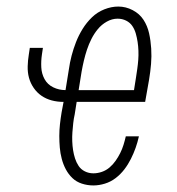

<svg xmlns="http://www.w3.org/2000/svg" viewBox="-20 -558 540 586"><path d="M265 8Q247 8 230 2.5Q213 -3 201 -14.5Q189 -26 181 -41Q173 -56 168.5 -73Q164 -90 162.5 -107.5Q161 -125 161 -143Q161 -161 163 -179Q165 -197 168 -215L174 -247Q155 -247 138 -251.5Q121 -256 107 -265.5Q93 -275 83 -289.5Q73 -304 68.5 -320.5Q64 -337 64.5 -355.5Q65 -374 68 -392L71 -412H111L108 -392Q105 -372 106 -352.5Q107 -333 116 -316.5Q125 -300 142.5 -291.5Q160 -283 180 -283L190 -345Q193 -367 198.5 -388Q204 -409 212 -429.5Q220 -450 232 -469.5Q244 -489 260.5 -505Q277 -521 298.5 -529.5Q320 -538 341 -538Q364 -538 385 -527Q406 -516 418 -497.5Q430 -479 435 -456.5Q440 -434 441.5 -410Q443 -386 441 -362.5Q439 -339 435 -315L423 -247H214L208 -209Q205 -196 203.5 -182Q202 -168 201 -154.5Q200 -141 200.5 -127Q201 -113 203 -100Q205 -87 209 -74.5Q213 -62 220 -51.5Q227 -41 239 -35Q251 -29 265 -29Q278 -29 291 -33.5Q304 -38 314.5 -47Q325 -56 333 -67.5Q341 -79 347 -91Q353 -103 357 -116Q361 -129 364 -142H404Q400 -124 394 -107Q388 -90 379.5 -73Q371 -56 359.5 -41Q348 -26 333 -14.5Q318 -3 300 2.5Q282 8 265 8ZM220 -283H389L395 -321Q397 -334 399 -348Q401 -362 402 -375.5Q403 -389 402.5 -403Q402 -417 400 -430Q398 -443 394.5 -455.5Q391 -468 384 -478.5Q377 -489 365 -495Q353 -501 339 -501Q322 -501 306 -492Q290 -483 278.5 -469Q267 -455 259 -439Q251 -423 245.5 -406.5Q240 -390 236 -373Q232 -356 229 -339Z"/></svg>

Font: Iosevka Curly XLtObl
Style: Regular
Weight: 200
Italic angle: -9°
Monospace: yes
Designer: Belleve Invis
Foundry: Belleve Invis
Version: Version 11.1.0; ttfautohint (v1.8.3)